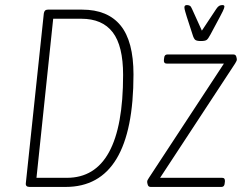

<svg xmlns="http://www.w3.org/2000/svg" viewBox="-20 -738 960 758"><path d="M97 0Q80 0 82 -15L153 -685Q155 -700 169 -700H304Q405 -700 456 -637.5Q507 -575 507 -444Q507 0 239 0ZM124 -36H244Q466 -36 466 -442Q466 -557 425 -610.5Q384 -664 301 -664H190ZM575 0Q566 0 563.5 -8Q561 -16 561 -20Q561 -25 563.5 -28.5Q566 -32 568 -36L864 -487H638Q626 -487 627 -501L628 -509Q629 -523 641 -523H901Q910 -523 912.5 -515.5Q915 -508 915 -503Q915 -499 912.5 -495Q910 -491 908 -487L612 -36H857Q869 -36 868 -22L867 -14Q866 0 854 0ZM858 -718Q866 -718 866 -712Q866 -707 859.5 -693.5Q853 -680 849 -673L811 -602Q802 -585 796 -580.5Q790 -576 773 -576Q757 -576 751 -580.5Q745 -585 740 -602L717 -673Q715 -680 711.5 -691.5Q708 -703 708 -709Q708 -718 718 -718Q724 -718 729 -715.5Q734 -713 738 -703L777 -617L834 -703Q840 -712 845.5 -715Q851 -718 858 -718Z"/></svg>

Font: Asap Condensed Condensed Thin
Style: Italic
Weight: 100
Width: 3
Italic angle: -6°
Designer: Pablo Cosgaya
Foundry: Omnibus-Type
Version: Version 3.001; ttfautohint (v1.8.4.7-5d5b)